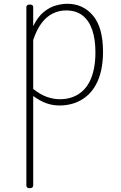

<svg xmlns="http://www.w3.org/2000/svg" viewBox="-20 -539 637 1012"><path d="M136 453Q127 453 123 449Q119 445 119 438V-500Q119 -508 123.5 -511.5Q128 -515 138 -515Q147 -515 151 -511.5Q155 -508 155 -500V-401Q179 -450 209.5 -475Q240 -500 272.5 -509.5Q305 -519 335 -519Q418 -519 470.5 -456.5Q523 -394 523 -266Q523 -214 513.5 -170Q504 -126 485 -91.5Q466 -57 438 -33Q410 -9 373.5 4Q337 17 293 17Q256 17 222.5 4.5Q189 -8 155 -33V438Q155 445 150.5 449Q146 453 136 453ZM155 -70Q192 -41 226.5 -28.5Q261 -16 296 -16Q330 -16 359 -26Q388 -36 411 -55.5Q434 -75 450 -104.5Q466 -134 474.5 -174Q483 -214 483 -263Q483 -332 466 -381.5Q449 -431 415 -457.5Q381 -484 328 -484Q292 -484 259.5 -468.5Q227 -453 200.5 -419Q174 -385 155 -328Z"/></svg>

Font: Playwrite US Modern Thin
Style: Regular
Weight: 250
Designer: Veronika Burian, José Scaglione
Foundry: TypeTogether
Version: Version 1.003